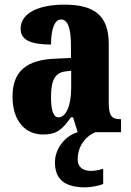

<svg xmlns="http://www.w3.org/2000/svg" viewBox="-20 -570 563 828"><path d="M166 10C225 10 248 -11 286 -64H295L315 0C265 14 217 67 217 130C217 205 260 238 349 238C366 238 408 232 425 223V158C405 164 387 167 372 167C339 167 315 152 315 117C315 54 357 13 392 0H502V-56H499C461 -56 449 -72 449 -126V-380C449 -505 385 -550 257 -550C155 -550 69 -518 69 -446C69 -398 111 -378 200 -378C200 -448 217 -486 243 -486C272 -486 286 -449 286 -374V-320L218 -317C95 -312 34 -263 34 -154C34 -42 94 10 166 10ZM232 -64C210 -64 200 -95 200 -150C200 -221 215 -256 262 -262L287 -265V-191C287 -115 265 -64 232 -64Z"/></svg>

Font: Noto Serif Georgian ExtraCondensed Black
Style: Regular
Weight: 900
Width: 2
Designer: Monotype Design Team, Akaki Razmadze
Foundry: Google LLC
Version: Version 2.003